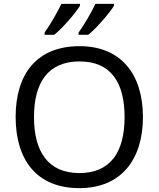

<svg xmlns="http://www.w3.org/2000/svg" viewBox="-20 -964 821 994"><path d="M570 -934V-944H474C453 -899 415 -834 387 -796V-784H437C482 -820 549 -899 570 -934ZM394 -934V-944H298C276 -899 239 -834 211 -796V-784H261C306 -820 373 -899 394 -934ZM720 -358C720 -580 606 -725 392 -725C168 -725 61 -578 61 -359C61 -138 168 10 391 10C606 10 720 -137 720 -358ZM156 -358C156 -538 230 -646 392 -646C553 -646 625 -538 625 -358C625 -178 553 -68 391 -68C230 -68 156 -178 156 -358Z"/></svg>

Font: Noto Sans Sunuwar
Style: Regular
Weight: 400
Designer: Anshuman Pandey
Foundry: Jamra Patel LLC
Version: Version 1.000